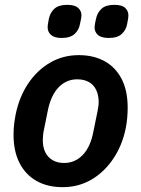

<svg xmlns="http://www.w3.org/2000/svg" viewBox="-20 -762 584 794"><path d="M239 12Q177 12 131.5 -13.5Q86 -39 61 -87.5Q36 -136 36 -205Q36 -228 38.5 -249Q41 -270 45 -290Q60 -362 96.5 -416.5Q133 -471 186.5 -502.5Q240 -534 306 -534Q367 -534 412.5 -509Q458 -484 483 -435.5Q508 -387 508 -317Q508 -295 506 -273.5Q504 -252 500 -232Q486 -162 449 -106.5Q412 -51 358.5 -19.5Q305 12 239 12ZM245 -88Q290 -88 322 -121Q354 -154 366 -217L384 -305Q385 -312 386.5 -321Q388 -330 388 -340Q388 -368 378 -389.5Q368 -411 348 -422.5Q328 -434 299 -434Q255 -434 223 -401.5Q191 -369 178 -306L160 -217Q159 -211 158 -202Q157 -193 157 -182Q157 -154 167 -133Q177 -112 197 -100Q217 -88 245 -88ZM235 -605Q205 -605 191 -617.5Q177 -630 177 -649Q177 -654 178 -662Q179 -670 182 -684Q187 -709 204.5 -725.5Q222 -742 258 -742Q289 -742 303 -729.5Q317 -717 317 -698Q317 -693 315.5 -685.5Q314 -678 311 -664Q307 -639 289 -622Q271 -605 235 -605ZM430 -605Q399 -605 385 -617.5Q371 -630 371 -649Q371 -654 372.5 -662Q374 -670 377 -684Q382 -709 399.5 -725.5Q417 -742 453 -742Q484 -742 497.5 -729.5Q511 -717 511 -698Q511 -693 510 -685.5Q509 -678 506 -664Q502 -639 484 -622Q466 -605 430 -605Z"/></svg>

Font: IBM Plex Sans SemiBold
Style: Italic
Weight: 600
Italic angle: -11.31°
Designer: Mike Abbink, Paul van der Laan, Pieter van Rosmalen
Foundry: Bold Monday
Version: Version 3.201